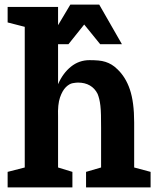

<svg xmlns="http://www.w3.org/2000/svg" viewBox="-20 -810 677 830"><path d="M417 -257V-86L352 -67V0H631V-67L560 -86V-281Q560 -368 541.5 -423Q523 -478 486 -512Q475 -523 462.5 -530.5Q450 -538 436 -542.5Q422 -547 405 -548.5Q388 -550 367 -550Q322 -550 287 -522Q252 -494 231 -446V-780H13V-713L87 -694V-86L13 -67V0H293V-67L231 -86V-305Q229 -359 239.5 -389Q250 -419 265 -433.5Q280 -448 294.5 -450.5Q309 -453 317 -453Q347 -453 368.5 -440.5Q390 -428 402 -404Q406 -394 409 -382Q412 -370 414 -353Q416 -336 416.5 -312.5Q417 -289 417 -257ZM507 -619 409 -790H284L182 -619H276L344 -704L413 -619Z"/></svg>

Font: GradeGX
Style: Regular
Weight: 100
Width: 1
Designer: Adam Twardoch
Foundry: Adam Twardoch
Version: Version 2.002; DEVELOPMENT